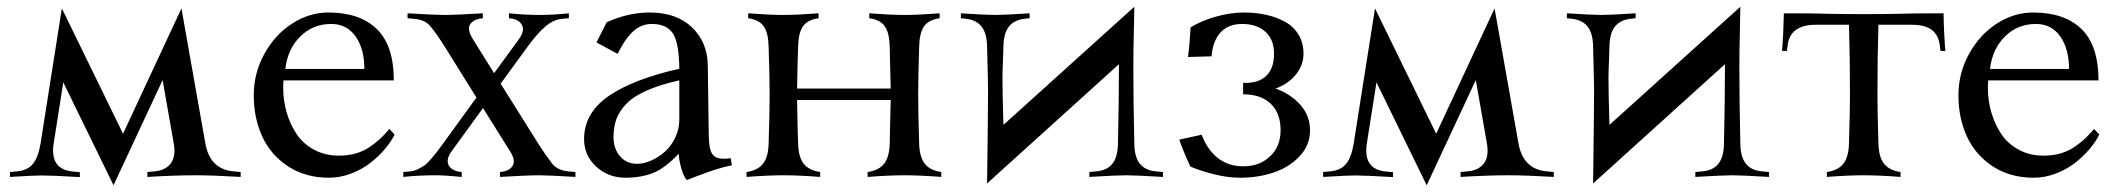

<svg xmlns="http://www.w3.org/2000/svg" viewBox="-20 -528 6314 573"><path d="M347.2 -128.9 521.5 -502.9 592.8 -100.1Q606.4 -22.9 677.2 -16.6L698.2 -14.6V0Q616.7 -4.9 563 -4.9Q501.5 -4.9 419.9 0V-14.6L440.9 -16.6Q474.1 -19.5 489.7 -40.5Q505.4 -61.5 498.5 -100.1L465.3 -289.1L318.8 24.9L168.9 -282.2L140.1 -99.6Q128.4 -22.5 197.3 -16.1L218.3 -14.2V0.5Q136.7 -4.4 105.5 -4.4Q83 -4.4 9.8 0V-14.6L30.8 -16.6Q62.5 -19.5 78.4 -39.1Q94.2 -58.6 101.1 -100.1L164.6 -502.9Z M1155.3 -288.1H826.2Q825.2 -280.8 825.2 -266.1Q825.2 -228 835.4 -192.6Q845.7 -157.2 865.2 -127.9Q884.8 -98.6 917.5 -81.1Q950.2 -63.5 991.2 -63.5Q1018.6 -63.5 1041.7 -70.1Q1064.9 -76.7 1083.7 -89.6Q1102.5 -102.5 1114.7 -114Q1127 -125.5 1142.1 -143.1L1157.7 -126.5Q1147.5 -105.5 1128.9 -83.5Q1110.4 -61.5 1085.4 -42Q1060.5 -22.5 1027.8 -10Q995.1 2.4 961.9 2.4Q892.1 2.4 840.3 -31.2Q788.6 -64.9 762.9 -120.1Q737.3 -175.3 737.3 -243.7Q737.3 -309.1 768.6 -366.5Q799.8 -423.8 851.3 -457.3Q902.8 -490.7 960.4 -490.7Q1053.7 -490.7 1104.5 -441.4Q1155.3 -392.1 1155.3 -288.1ZM831.5 -322.3H1067.4Q1067.4 -381.8 1041.3 -419.2Q1015.1 -456.5 968.3 -456.5Q914.1 -456.5 876.2 -419.2Q838.4 -381.8 831.5 -322.3Z M1302.7 -100.1 1401.9 -236.8 1307.6 -388.2Q1285.2 -424.3 1265.1 -448.7Q1249.5 -468.8 1217.3 -471.7L1196.3 -473.6V-488.3Q1277.8 -483.4 1307.1 -483.4Q1339.4 -483.4 1420.9 -488.3V-473.6L1417.5 -473.1Q1393.1 -470.7 1382.8 -455.1Q1373.5 -439 1391.6 -410.6L1454.6 -309.6L1528.3 -410.6Q1547.9 -437.5 1536.6 -455.1Q1527.3 -470.7 1502.4 -473.1L1499 -473.6V-488.3Q1547.9 -483.4 1589.4 -483.4Q1632.3 -483.4 1677.7 -488.3V-473.6L1656.7 -471.7Q1630.4 -469.2 1605.7 -447.3Q1581.1 -425.3 1554.2 -388.2L1474.1 -278.3L1585.9 -100.1Q1606.9 -66.9 1627.9 -39.6Q1644 -19.5 1676.3 -16.6L1697.3 -14.6V0Q1615.7 -4.9 1590.3 -4.9Q1553.7 -4.9 1472.2 0V-14.6L1475.6 -15.1Q1500.5 -17.6 1509.8 -33.2Q1520 -48.8 1501.5 -77.6L1421.4 -205.6L1328.6 -77.6Q1309.1 -51.3 1319.8 -33.2Q1330.1 -17.6 1354.5 -15.1L1357.9 -14.6V0Q1309.1 -4.9 1278.3 -4.9Q1229 -4.9 1183.6 0V-14.6L1204.6 -16.6Q1216.8 -17.6 1229 -23.9Q1241.2 -30.3 1248.8 -35.9Q1256.3 -41.5 1268.8 -56.4Q1281.2 -71.3 1285.2 -76.4Q1289.1 -81.5 1302.7 -100.1Z M2007.3 -171.4V-288.1Q1948.2 -274.9 1908.9 -257.3Q1869.6 -239.7 1848.6 -217.5Q1827.6 -195.3 1819.3 -172.1Q1811 -148.9 1811 -118.2Q1811 -84.5 1830.3 -61.8Q1849.6 -39.1 1881.3 -39.1Q1900.4 -39.1 1922.1 -48.3Q1943.8 -57.6 1962.9 -74Q1981.9 -90.3 1994.6 -116Q2007.3 -141.6 2007.3 -171.4ZM1918.9 -490.7Q1999 -490.7 2045.2 -446.3Q2091.3 -401.9 2092.3 -333.5L2095.2 -124.5Q2095.7 -101.1 2098.6 -86.7Q2101.6 -72.3 2108.4 -65.2Q2115.2 -58.1 2123 -56.2Q2130.9 -54.2 2145 -54.2Q2150.9 -54.2 2160.6 -56.2L2164.1 -34.7Q2141.6 -30.3 2118.2 -22.9Q2094.7 -15.6 2064.9 -4.2Q2035.2 7.3 2029.3 9.3Q2019.5 -2.9 2012.9 -26.9Q2006.3 -50.8 2005.4 -69.3Q1964.8 -25.9 1928.7 -11.7Q1892.6 2.4 1846.7 2.4Q1795.4 2.4 1759.3 -30.8Q1723.1 -64 1723.1 -112.8Q1723.1 -190.9 1796.6 -241.5Q1870.1 -292 2007.3 -322.8Q2006.8 -398.9 1988.5 -427.7Q1970.2 -456.5 1925.3 -456.5Q1893.1 -456.5 1868.7 -433.6Q1844.2 -410.6 1823.2 -367.2L1760.3 -401.4L1790.5 -461.4Q1854.5 -490.7 1918.9 -490.7Z M2784.2 -488.3V-473.6Q2751 -468.8 2737.5 -449.2Q2724.1 -429.7 2723.1 -388.2Q2720.2 -294.4 2720.2 -244.1Q2720.2 -193.8 2723.1 -100.1Q2724.1 -59.6 2739.7 -39.6Q2755.4 -19.5 2789.1 -14.6V0Q2725.6 -4.9 2679.2 -4.9Q2632.8 -4.9 2569.3 0V-14.6Q2603 -19.5 2618.7 -39.6Q2634.3 -59.6 2635.3 -100.1Q2635.3 -109.9 2636.5 -159.7Q2637.7 -209.5 2638.2 -229.5H2358.9Q2359.9 -150.4 2361.8 -100.1Q2362.8 -59.6 2378.4 -39.6Q2394 -19.5 2427.7 -14.6V0Q2364.3 -4.9 2317.9 -4.9Q2271.5 -4.9 2208 0V-14.6Q2241.7 -19.5 2257.3 -39.6Q2272.9 -59.6 2273.9 -100.1Q2276.9 -193.8 2276.9 -244.1Q2276.9 -294.4 2273.9 -388.2Q2272.9 -429.7 2259.5 -449.2Q2246.1 -468.8 2212.9 -473.6V-488.3Q2276.4 -483.4 2317.9 -483.4Q2359.4 -483.4 2422.9 -488.3V-473.6Q2389.6 -468.8 2376.2 -449.2Q2362.8 -429.7 2361.8 -388.2Q2359.9 -336.9 2358.9 -263.7H2638.2Q2637.7 -284.2 2636.5 -332Q2635.3 -379.9 2635.3 -388.2Q2634.3 -429.7 2620.8 -449.2Q2607.4 -468.8 2574.2 -473.6V-488.3Q2637.7 -483.4 2679.2 -483.4Q2720.7 -483.4 2784.2 -488.3Z M2974.6 -155.3 3365.2 -507.8Q3365.2 -491.7 3363.8 -432.6Q3362.3 -373.5 3362.3 -327.6Q3362.3 -227.1 3365.2 -100.1Q3365.7 -59.6 3381.6 -39.6Q3397.5 -19.5 3429.7 -16.6L3450.7 -14.6V0Q3369.1 -4.9 3340.8 -4.9Q3312.5 -4.9 3231 0V-14.6L3252 -16.6Q3284.2 -19.5 3300 -39.6Q3315.9 -59.6 3316.4 -100.1Q3319.3 -227.1 3319.3 -328.1V-336.4L2925.8 19.5Q2928.7 -195.3 2928.7 -258.8Q2928.7 -282.7 2925.8 -388.2Q2925.3 -428.7 2909.4 -448.7Q2893.6 -468.8 2861.3 -472.2L2847.7 -473.6V-488.3Q2922.4 -483.4 2950.2 -483.4Q2978 -483.4 3052.7 -488.3V-473.6L3039.1 -472.2Q3006.8 -468.8 2991 -448.7Q2975.1 -428.7 2974.6 -388.2Q2974.6 -375 2973.1 -343.8Q2971.7 -312.5 2971.7 -296.4Q2971.7 -250.5 2974.6 -155.3Z M3786.6 -263.7Q3832 -247.6 3860.8 -215.1Q3889.6 -182.6 3889.6 -139.2Q3889.6 -94.2 3857.9 -61Q3826.2 -27.8 3779.8 -12.7Q3733.4 2.4 3681.2 2.4Q3644 2.4 3602.3 -8.1Q3560.5 -18.6 3532.2 -31.2Q3507.3 -86.4 3499.5 -111.3L3566.4 -126Q3581.5 -83.5 3613 -57.6Q3644.5 -31.7 3690.4 -31.7Q3739.3 -31.7 3770.5 -61.5Q3801.8 -91.3 3801.8 -139.2Q3801.8 -190.4 3772.2 -218.5Q3742.7 -246.6 3689.9 -246.6V-280.8Q3735.4 -278.8 3758.8 -301.5Q3782.2 -324.2 3782.2 -367.7Q3782.2 -410.2 3756.3 -433.3Q3730.5 -456.5 3687 -456.5Q3646 -456.5 3622.8 -431.4Q3599.6 -406.2 3595.7 -359.9L3525.4 -357.9Q3530.3 -394 3533.2 -446.3Q3564.5 -465.8 3608.4 -478.3Q3652.3 -490.7 3692.9 -490.7Q3727.5 -490.7 3758.3 -483.9Q3789.1 -477.1 3814.7 -463.1Q3840.3 -449.2 3855.2 -424.8Q3870.1 -400.4 3870.1 -368.2Q3870.1 -333 3846.9 -304.9Q3823.7 -276.9 3786.6 -263.7Z M4266.1 -128.9 4440.4 -502.9 4511.7 -100.1Q4525.4 -22.9 4596.2 -16.6L4617.2 -14.6V0Q4535.6 -4.9 4481.9 -4.9Q4420.4 -4.9 4338.9 0V-14.6L4359.9 -16.6Q4393.1 -19.5 4408.7 -40.5Q4424.3 -61.5 4417.5 -100.1L4384.3 -289.1L4237.8 24.9L4087.9 -282.2L4059.1 -99.6Q4047.4 -22.5 4116.2 -16.1L4137.2 -14.2V0.5Q4055.7 -4.4 4024.4 -4.4Q4002 -4.4 3928.7 0V-14.6L3949.7 -16.6Q3981.4 -19.5 3997.3 -39.1Q4013.2 -58.6 4020 -100.1L4083.5 -502.9Z M4783.2 -155.3 5173.8 -507.8Q5173.8 -491.7 5172.4 -432.6Q5170.9 -373.5 5170.9 -327.6Q5170.9 -227.1 5173.8 -100.1Q5174.3 -59.6 5190.2 -39.6Q5206.1 -19.5 5238.3 -16.6L5259.3 -14.6V0Q5177.7 -4.9 5149.4 -4.9Q5121.1 -4.9 5039.6 0V-14.6L5060.5 -16.6Q5092.8 -19.5 5108.6 -39.6Q5124.5 -59.6 5125 -100.1Q5127.9 -227.1 5127.9 -328.1V-336.4L4734.4 19.5Q4737.3 -195.3 4737.3 -258.8Q4737.3 -282.7 4734.4 -388.2Q4733.9 -428.7 4718 -448.7Q4702.1 -468.8 4669.9 -472.2L4656.2 -473.6V-488.3Q4731 -483.4 4758.8 -483.4Q4786.6 -483.4 4861.3 -488.3V-473.6L4847.7 -472.2Q4815.4 -468.8 4799.6 -448.7Q4783.7 -428.7 4783.2 -388.2Q4783.2 -375 4781.7 -343.8Q4780.3 -312.5 4780.3 -296.4Q4780.3 -250.5 4783.2 -155.3Z M5645.5 -486.8Q5678.2 -488.3 5780.3 -488.3Q5781.2 -430.7 5785.6 -376H5771L5769.5 -389.6Q5766.1 -422.4 5745.8 -438.2Q5725.6 -454.1 5685.5 -454.1H5585.9Q5583 -360.4 5583 -244.1Q5583 -193.8 5585.9 -100.1Q5586.9 -59.6 5602.5 -39.6Q5618.2 -19.5 5651.9 -14.6V0Q5588.4 -4.9 5542 -4.9Q5495.6 -4.9 5432.1 0V-14.6Q5465.8 -19.5 5481.4 -39.6Q5497.1 -59.6 5498 -100.1Q5501 -193.8 5501 -244.1Q5501 -360.4 5498 -454.1H5398.4Q5320.8 -454.1 5314.5 -389.6L5313 -376H5298.3Q5302.7 -430.7 5303.7 -488.3Q5405.8 -488.3 5438.5 -486.8Q5482.4 -485.8 5542 -485.8Q5601.6 -485.8 5645.5 -486.8Z M6242.7 -288.1H5913.6Q5912.6 -280.8 5912.6 -266.1Q5912.6 -228 5922.9 -192.6Q5933.1 -157.2 5952.6 -127.9Q5972.2 -98.6 6004.9 -81.1Q6037.6 -63.5 6078.6 -63.5Q6106 -63.5 6129.2 -70.1Q6152.3 -76.7 6171.1 -89.6Q6189.9 -102.5 6202.1 -114Q6214.4 -125.5 6229.5 -143.1L6245.1 -126.5Q6234.9 -105.5 6216.3 -83.5Q6197.8 -61.5 6172.9 -42Q6147.9 -22.5 6115.2 -10Q6082.5 2.4 6049.3 2.4Q5979.5 2.4 5927.7 -31.2Q5876 -64.9 5850.3 -120.1Q5824.7 -175.3 5824.7 -243.7Q5824.7 -309.1 5856 -366.5Q5887.2 -423.8 5938.7 -457.3Q5990.2 -490.7 6047.9 -490.7Q6141.1 -490.7 6191.9 -441.4Q6242.7 -392.1 6242.7 -288.1ZM5918.9 -322.3H6154.8Q6154.8 -381.8 6128.7 -419.2Q6102.5 -456.5 6055.7 -456.5Q6001.5 -456.5 5963.6 -419.2Q5925.8 -381.8 5918.9 -322.3Z"/></svg>

Font: Flanker
Style: Regular
Weight: 400
Designer: Flanker
Foundry: Flanker
Version: Version 2.027